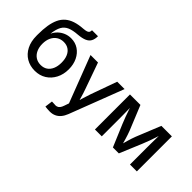

<svg xmlns="http://www.w3.org/2000/svg" viewBox="-82 -1286 2051 2051"><g transform="rotate(45 943.0 -261.0)"><path d="M290 11.7Q217.3 11.7 160.6 -21.7Q104 -55.2 71.5 -118.2Q39.1 -181.2 39.1 -268.6V-286.1Q39.1 -363.8 48.8 -424.3Q58.6 -484.9 79.6 -529.8Q100.6 -574.7 135.5 -605Q170.4 -635.3 220.9 -652.1Q271.5 -668.9 339.4 -673.3Q371.6 -675.8 388.2 -681.6Q404.8 -687.5 410.9 -698.5Q417 -709.5 417 -727.5H507.3Q507.3 -683.1 491.7 -653.6Q476.1 -624 440.2 -608.2Q404.3 -592.3 344.2 -587.4Q272.5 -582.5 228.3 -563.7Q184.1 -544.9 161.1 -503.9Q138.2 -462.9 129.4 -390.6H130.9Q146.5 -424.3 174.3 -451.2Q202.1 -478 239.7 -493.9Q277.3 -509.8 321.3 -509.8Q384.3 -509.8 432.9 -477.3Q481.4 -444.8 509.3 -387.7Q537.1 -330.6 537.1 -257.3Q537.1 -179.7 505.6 -118.9Q474.1 -58.1 418.5 -23.2Q362.8 11.7 290 11.7ZM291 -76.7Q335 -76.7 366.5 -97.9Q397.9 -119.1 415 -158.7Q432.1 -198.2 432.1 -252.4Q432.1 -306.6 415.5 -345.5Q398.9 -384.3 367.7 -405.3Q336.4 -426.3 292.5 -426.3Q248.5 -426.3 214.8 -404.5Q181.2 -382.8 162.6 -343.3Q144 -303.7 144 -250.5Q144 -198.7 162.1 -159.4Q180.2 -120.1 213.1 -98.4Q246.1 -76.7 291 -76.7Z M641.1 200.7 652.8 113.3 689 114.7Q710.4 118.2 727.1 113.3Q743.7 108.4 756.1 93.3Q768.6 78.1 777.3 51.3L795.4 -1L592.8 -529.3H705.6L810.5 -233.9Q826.7 -189 839.4 -144Q852.1 -99.1 865.2 -54.2H835Q848.1 -99.1 861.3 -144.3Q874.5 -189.5 890.1 -233.9L996.1 -529.3H1107.4L872.1 84Q856.4 124 833.7 151.1Q811 178.2 780.5 192.1Q750 206.1 710.9 206.1Q690.4 206.1 672.4 204.3Q654.3 202.6 641.1 200.7Z M1188.5 0V-529.3H1346.7L1459.5 -253.4Q1468.8 -229.5 1476.3 -206.3Q1483.9 -183.1 1490.7 -160.2Q1497.6 -137.2 1503.4 -115.5Q1509.3 -93.8 1515.1 -73.2H1496.1Q1502 -93.3 1507.8 -115Q1513.7 -136.7 1520.3 -159.7Q1526.9 -182.6 1534.4 -206.1Q1542 -229.5 1551.3 -253.4L1663.1 -529.3H1821.8V0H1717.8V-248.5Q1717.8 -279.8 1718 -308.6Q1718.3 -337.4 1718.8 -365.5Q1719.2 -393.6 1719.7 -421.9Q1720.2 -450.2 1720.7 -479H1734.4Q1722.2 -439 1710 -401.9Q1697.8 -364.7 1684.3 -327.4Q1670.9 -290 1653.8 -249L1549.8 0H1460L1355 -249Q1337.9 -290 1324.2 -327.4Q1310.5 -364.7 1298.1 -402.1Q1285.6 -439.5 1273.4 -479H1289.1Q1289.6 -451.7 1290 -423.8Q1290.5 -396 1291 -367.7Q1291.5 -339.4 1291.7 -309.6Q1292 -279.8 1292 -248.5V0Z"/></g></svg>

Font: Inter 24pt Medium
Style: Regular
Weight: 500
Designer: Rasmus Andersson
Foundry: rsms
Version: Version 4.001;git-66647c0bb